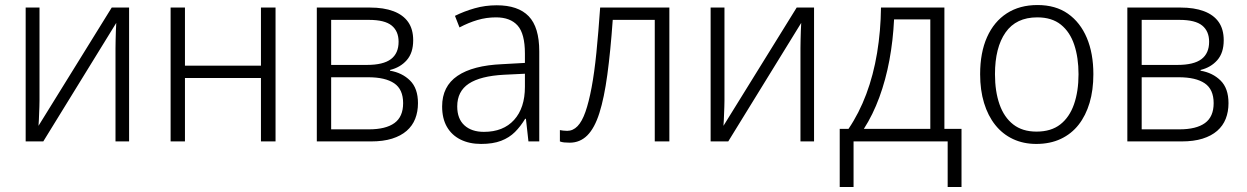

<svg xmlns="http://www.w3.org/2000/svg" viewBox="-20 -562 4954 763"><path d="M137 -162Q137 -151 136.5 -138Q136 -125 135.5 -112Q135 -99 134.5 -86Q134 -73 133 -62L424 -532H493V0H439V-371Q439 -386 439.5 -404Q440 -422 440.5 -440Q441 -458 442 -471L152 0H82V-532H137Z M715 -532V-301H1017V-532H1075V0H1017V-252H715V0H658V-532Z M1622 -402Q1622 -352 1596.5 -323Q1571 -294 1530 -284V-281Q1578 -273 1609.5 -242Q1641 -211 1641 -152Q1641 -118 1630 -90Q1619 -62 1596 -42Q1573 -22 1538 -11Q1503 0 1454 0H1239V-532H1450Q1505 -532 1543.5 -517.5Q1582 -503 1602 -474.5Q1622 -446 1622 -402ZM1582 -152Q1582 -207 1546.5 -231Q1511 -255 1443 -255H1296V-48H1446Q1513 -48 1547.5 -73Q1582 -98 1582 -152ZM1564 -396Q1564 -438 1536.5 -460.5Q1509 -483 1446 -483H1296V-304H1438Q1503 -304 1533.5 -327Q1564 -350 1564 -396Z M1954 -541Q2039 -541 2081 -497.5Q2123 -454 2123 -358V0H2080L2070 -90H2067Q2049 -60 2026.5 -37.5Q2004 -15 1971.5 -2.5Q1939 10 1892 10Q1845 10 1810 -7.5Q1775 -25 1756 -58Q1737 -91 1737 -139Q1737 -219 1798 -260.5Q1859 -302 1976 -307L2066 -312V-349Q2066 -428 2037 -460.5Q2008 -493 1951 -493Q1913 -493 1877.5 -482.5Q1842 -472 1806 -453L1788 -499Q1824 -517 1866 -529Q1908 -541 1954 -541ZM1983 -265Q1889 -260 1843 -229.5Q1797 -199 1797 -139Q1797 -90 1825.5 -64Q1854 -38 1903 -38Q1980 -38 2023 -85.5Q2066 -133 2066 -217V-269Z M2640 0H2582V-483H2415Q2406 -357 2393.5 -265Q2381 -173 2362 -113Q2343 -53 2314 -24Q2285 5 2244 5Q2232 5 2222 4Q2212 3 2205 0V-45Q2211 -44 2218 -43Q2225 -42 2234 -42Q2257 -42 2275 -60.5Q2293 -79 2306.5 -117.5Q2320 -156 2331 -214.5Q2342 -273 2350 -352.5Q2358 -432 2365 -532H2640Z M2859 -162Q2859 -151 2858.5 -138Q2858 -125 2857.5 -112Q2857 -99 2856.5 -86Q2856 -73 2855 -62L3146 -532H3215V0H3161V-371Q3161 -386 3161.5 -404Q3162 -422 3162.5 -440Q3163 -458 3164 -471L2874 0H2804V-532H2859Z M3733 -532V-50H3801V181H3746V0H3372V181H3317V-50H3352Q3394 -112 3422.5 -188Q3451 -264 3465.5 -351.5Q3480 -439 3481 -532ZM3533 -485Q3529 -401 3514.5 -323Q3500 -245 3474.5 -175.5Q3449 -106 3413 -50H3677V-485Z M4325 -267Q4325 -204 4310 -153.5Q4295 -103 4266.5 -66.5Q4238 -30 4195.5 -10Q4153 10 4098 10Q4047 10 4005.5 -9.5Q3964 -29 3935 -65.5Q3906 -102 3890.5 -153Q3875 -204 3875 -267Q3875 -353 3902.5 -414.5Q3930 -476 3981 -509Q4032 -542 4103 -542Q4175 -542 4224 -507.5Q4273 -473 4299 -411.5Q4325 -350 4325 -267ZM3934 -267Q3934 -199 3952 -147.5Q3970 -96 4006.5 -67.5Q4043 -39 4099 -39Q4157 -39 4193.5 -67.5Q4230 -96 4248 -147.5Q4266 -199 4266 -267Q4266 -333 4249 -384Q4232 -435 4196 -464Q4160 -493 4102 -493Q4018 -493 3976 -433Q3934 -373 3934 -267Z M4843 -402Q4843 -352 4817.5 -323Q4792 -294 4751 -284V-281Q4799 -273 4830.5 -242Q4862 -211 4862 -152Q4862 -118 4851 -90Q4840 -62 4817 -42Q4794 -22 4759 -11Q4724 0 4675 0H4460V-532H4671Q4726 -532 4764.5 -517.5Q4803 -503 4823 -474.5Q4843 -446 4843 -402ZM4803 -152Q4803 -207 4767.5 -231Q4732 -255 4664 -255H4517V-48H4667Q4734 -48 4768.5 -73Q4803 -98 4803 -152ZM4785 -396Q4785 -438 4757.5 -460.5Q4730 -483 4667 -483H4517V-304H4659Q4724 -304 4754.5 -327Q4785 -350 4785 -396Z"/></svg>

Font: Noto Sans Display Light
Style: Regular
Weight: 300
Designer: Monotype Design Team
Foundry: Monotype Imaging Inc.
Version: Version 2.003